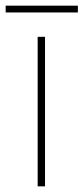

<svg xmlns="http://www.w3.org/2000/svg" viewBox="-43 -658 295 678"><path d="M232 -638H-23V-614H232ZM116 0V-528H90V0Z"/></svg>

Font: Noto Kufi Arabic Thin
Style: Regular
Weight: 100
Designer: Monotype Design Team, David Williams, Khaled Hosny
Foundry: Google LLC
Version: Version 2.109